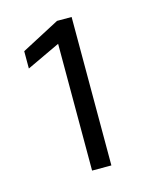

<svg xmlns="http://www.w3.org/2000/svg" viewBox="-69 -844 362 471"><g transform="rotate(-15 111.5 -608.5)"><path d="M108 -420V-742L23 -702V-746L120 -797H157V-420Z"/></g></svg>

Font: Saira Light
Style: Regular
Weight: 300
Designer: Hector Gatti with collaboration of the Omnibus-Type team
Foundry: Omnibus-Type
Version: Version 1.100; ttfautohint (v1.8.3)